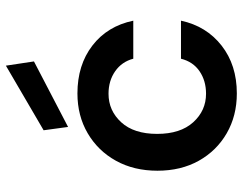

<svg xmlns="http://www.w3.org/2000/svg" viewBox="-104 -688 805 636"><g transform="rotate(-90 298.0 -370.5)"><path d="M306 12Q232 12 174 -21.5Q116 -55 83 -114Q50 -173 50 -251Q50 -329 83 -388.5Q116 -448 174 -482Q232 -516 306 -516Q400 -516 464.5 -466.5Q529 -417 547 -331H421Q411 -369 379.5 -391Q348 -413 305 -413Q249 -413 210.5 -371Q172 -329 172 -252Q172 -175 210.5 -132.5Q249 -90 305 -90Q348 -90 379.5 -111.5Q411 -133 421 -173H547Q529 -89 464.5 -38.5Q400 12 306 12ZM195 -547 184 -628 398 -753 412 -660Z"/></g></svg>

Font: DM Sans SemiBold
Style: Regular
Weight: 600
Designer: Colophon Foundry, Jonny Pinhorn
Foundry: Colophon Foundry
Version: Version 4.004; ttfautohint (v1.8.4.7-5d5b)